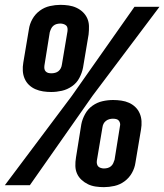

<svg xmlns="http://www.w3.org/2000/svg" viewBox="-34 -763 677 791"><path d="M177 -384Q160 -384 143.5 -386.5Q127 -389 112 -395.5Q97 -402 85.5 -413Q74 -424 67.5 -439Q61 -454 60 -471Q59 -488 62 -505L85 -642Q88 -664 99.5 -684.5Q111 -705 130 -719Q149 -733 171.5 -738Q194 -743 215 -743Q232 -743 249 -740.5Q266 -738 281 -731Q296 -724 307.5 -713Q319 -702 325.5 -687.5Q332 -673 332.5 -656Q333 -639 331 -621L308 -484Q304 -463 293 -442Q282 -421 262.5 -407.5Q243 -394 221 -389Q199 -384 177 -384ZM-14 0 262 -368 520 -735H623L347 -368L89 0ZM178 -461Q185 -461 193 -463Q201 -465 207 -470Q213 -475 216.5 -482Q220 -489 221 -497L244 -634Q245 -641 244 -647.5Q243 -654 238.5 -658Q234 -662 227.5 -664Q221 -666 215 -666Q207 -666 199.5 -664Q192 -662 186 -657Q180 -652 176.5 -644.5Q173 -637 171 -630L149 -493Q148 -486 149 -479.5Q150 -473 154.5 -468.5Q159 -464 165 -462.5Q171 -461 178 -461ZM394 8Q377 8 360 5.5Q343 3 328.5 -4Q314 -11 302 -22Q290 -33 283.5 -47.5Q277 -62 276.5 -79Q276 -96 279 -114L301 -251Q305 -272 316.5 -293Q328 -314 347 -327.5Q366 -341 388 -346Q410 -351 432 -351Q449 -351 466 -348.5Q483 -346 497.5 -339.5Q512 -333 523.5 -322Q535 -311 541.5 -296Q548 -281 549 -264Q550 -247 547 -230L524 -93Q521 -71 509.5 -50.5Q498 -30 479 -16Q460 -2 437.5 3Q415 8 394 8ZM394 -69Q402 -69 409.5 -71Q417 -73 423 -78Q429 -83 432.5 -90.5Q436 -98 438 -105L460 -242Q462 -249 460.5 -255.5Q459 -262 455 -266.5Q451 -271 444.5 -272.5Q438 -274 431 -274Q424 -274 416.5 -272Q409 -270 402.5 -265Q396 -260 392.5 -253Q389 -246 388 -238L365 -101Q364 -94 365.5 -87.5Q367 -81 371 -77Q375 -73 381.5 -71Q388 -69 394 -69Z"/></svg>

Font: Iosevka SS04 Medium Extended
Style: Italic
Weight: 500
Width: 7
Italic angle: -9°
Monospace: yes
Designer: Belleve Invis
Foundry: Belleve Invis
Version: Version 19.0.0; ttfautohint (v1.8.4)